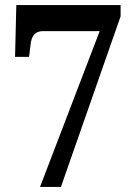

<svg xmlns="http://www.w3.org/2000/svg" viewBox="-20 -733 527 753"><path d="M137 0H219L453 -669V-713H44L39 -510H94L100 -559C104 -594 118 -611 150 -611H371Z"/></svg>

Font: Noto Serif Tamil Condensed
Style: Bold
Weight: 700
Width: 3
Designer: Indian Type Foundry, Tom Grace, and the Monotype Design Team
Foundry: Monotype Imaging Inc.
Version: Version 2.004